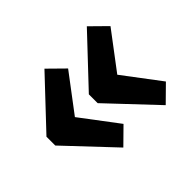

<svg xmlns="http://www.w3.org/2000/svg" viewBox="-102 -685 740 740"><g transform="rotate(-45 268.0 -315.0)"><path d="M267 -466 153 -315 267 -164 202 -100 22 -291V-339L202 -530ZM498 -466 384 -315 498 -164 433 -100 253 -291V-339L433 -530Z"/></g></svg>

Font: Sintony
Style: Bold
Weight: 700
Designer: Eduardo Rodriguez Tunni
Foundry: Eduardo Rodriguez Tunni
Version: Version 1.001